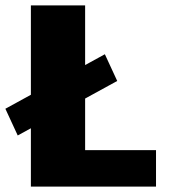

<svg xmlns="http://www.w3.org/2000/svg" viewBox="-31 -695 640 715"><path d="M35 -190.5 405.5 -393.5 359.5 -493 -11 -290ZM84 0H550V-136H286V-675H84Z"/></svg>

Font: Anybody Thin ExtraBold
Style: Regular
Weight: 800
Version: Version 1.113;gftools[0.9.25]